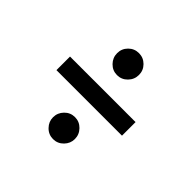

<svg xmlns="http://www.w3.org/2000/svg" viewBox="-135 -794 870 870"><g transform="rotate(45 300.0 -358.5)"><path d="M300 -493Q271 -493 250.5 -514Q230 -535 230 -564Q230 -593 250.5 -613.5Q271 -634 300 -634Q329 -634 349.5 -613.5Q370 -593 370 -564Q370 -535 349.5 -514Q329 -493 300 -493ZM90 -315V-402H510V-315ZM300 -83Q271 -83 250.5 -104Q230 -125 230 -153Q230 -182 250.5 -203Q271 -224 300 -224Q329 -224 349.5 -203Q370 -182 370 -153Q370 -125 349.5 -104Q329 -83 300 -83Z"/></g></svg>

Font: Red Hat Mono Medium
Style: Regular
Weight: 500
Monospace: yes
Designer: Pentagram, MCKL
Foundry: Pentagram, MCKL
Version: Version 1.023; ttfautohint (v1.8.3)